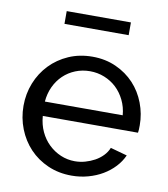

<svg xmlns="http://www.w3.org/2000/svg" viewBox="-81 -781 754 860"><g transform="rotate(10 295.5 -351.0)"><path d="M302 10Q243 10 194 -11.5Q145 -33 110 -70Q75 -107 55.5 -156.5Q36 -206 36 -261Q36 -316 55.5 -365Q75 -414 110.5 -451Q146 -488 195 -509.5Q244 -531 303 -531Q362 -531 410.5 -509Q459 -487 493 -450.5Q527 -414 545.5 -365.5Q564 -317 564 -265Q564 -254 563.5 -245Q563 -236 562 -231H129Q132 -192 147 -160Q162 -128 186 -105Q210 -82 240.5 -69Q271 -56 305 -56Q329 -56 352 -62.5Q375 -69 395 -80Q415 -91 430.5 -107Q446 -123 454 -143L530 -122Q517 -93 494.5 -69Q472 -45 442.5 -27.5Q413 -10 377 0Q341 10 302 10ZM481 -296Q478 -333 462.5 -364.5Q447 -396 423.5 -418Q400 -440 369 -452.5Q338 -465 303 -465Q268 -465 237 -452.5Q206 -440 182.5 -417.5Q159 -395 144.5 -364Q130 -333 127 -296ZM153 -654V-712H445V-654Z"/></g></svg>

Font: Raleway Medium Alt1
Style: Regular
Weight: 500
Designer: Matt McInerney, Pablo Impallari, Rodrigo Fuenzalida
Foundry: Matt McInerney, Pablo Impallari, Rodrigo Fuenzalida
Version: Version 3.000g; ttfautohint (v1.5) -l 8 -r 28 -G 28 -x 14 -D